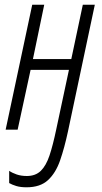

<svg xmlns="http://www.w3.org/2000/svg" viewBox="-20 -551 433 816"><path d="M93 245Q67 245 49 239.5Q31 234 19 227V175Q32 184 51 190.5Q70 197 94 197Q131 197 153.5 175Q176 153 190.5 109.5Q205 66 219 -1L273 -254H110L55 0H4L117 -531H168L120 -300H283L332 -531H383L269 7Q254 77 235.5 130.5Q217 184 184 214.5Q151 245 93 245Z"/></svg>

Font: Noto Sans ExtraCondensed Light
Style: Italic
Weight: 300
Width: 2
Italic angle: -12°
Designer: Monotype Design Team
Foundry: Monotype Imaging Inc.
Version: Version 2.013; ttfautohint (v1.8.4.7-5d5b)